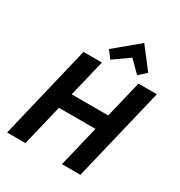

<svg xmlns="http://www.w3.org/2000/svg" viewBox="-213 -1085 1156 1232"><g transform="rotate(30 365.0 -469.0)"><path d="M21 0 187 -693H323.5L257.2 -419.2H528.2L594 -693H730.5L564 0H427.5L500.5 -303.5H229.8L156.8 0ZM360.8 -735.8 319.2 -790.5 496 -937.5 613.8 -784.2 559.5 -735.8 477 -817.8Z"/></g></svg>

Font: Ubuntu Sans
Style: Italic
Weight: 400
Italic angle: -13.5°
Designer: Dalton Maag Ltd
Foundry: Dalton Maag Ltd
Version: Version 1.006